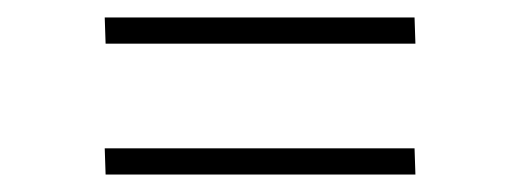

<svg xmlns="http://www.w3.org/2000/svg" viewBox="-20 -395 600 220"><path d="M455 -225H100L101 -195H456ZM455 -375H100L101 -345H456Z"/></svg>

Font: Galberik
Style: Regular
Weight: 400
Designer: Gluk
Foundry: Gluk
Version: Version 0.50